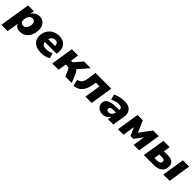

<svg xmlns="http://www.w3.org/2000/svg" viewBox="445 -2171 4011 4011"><g transform="rotate(45 2450.0 -166.0)"><path d="M1 180 109 -501H280L266 -415H267Q289 -449 316 -470Q343 -491 375.5 -501.5Q408 -512 443 -512Q509 -512 553 -480.5Q597 -449 617 -393.5Q637 -338 631 -267Q625 -186 592.5 -123Q560 -60 504.5 -24.5Q449 11 372 11Q318 11 281 -12.5Q244 -36 227 -77H228L187 180ZM334 -126Q368 -126 392.5 -143.5Q417 -161 431.5 -193Q446 -225 449 -267Q453 -318 432.5 -346.5Q412 -375 369 -375Q335 -375 310.5 -357.5Q286 -340 271.5 -308Q257 -276 254 -234Q249 -183 270 -154.5Q291 -126 334 -126Z M1002 11Q905 11 841 -20.5Q777 -52 748 -109.5Q719 -167 725 -242Q731 -323 770.5 -383.5Q810 -444 875 -478Q940 -512 1025 -512Q1104 -512 1158 -478.5Q1212 -445 1236 -383.5Q1260 -322 1248 -239L1244 -208H870L884 -299H1118L1105 -285Q1110 -320 1102 -344.5Q1094 -369 1073.5 -382Q1053 -395 1020 -395Q988 -395 963.5 -380.5Q939 -366 923.5 -340.5Q908 -315 902 -281L897 -250Q890 -206 901.5 -177Q913 -148 943.5 -134Q974 -120 1023 -120Q1063 -120 1104.5 -130Q1146 -140 1176 -159L1211 -43Q1169 -16 1114 -2.5Q1059 11 1002 11Z M1324 0 1403 -500H1588L1560 -319H1608L1763 -500H1963L1739 -240L1716 -283Q1741 -280 1759.5 -269Q1778 -258 1792.5 -240.5Q1807 -223 1817 -198L1900 0H1709L1649 -142Q1642 -158 1634 -167.5Q1626 -177 1614.5 -181Q1603 -185 1587 -185H1539L1509 0Z M1967 17 1934 -127Q1965 -133 1989 -147Q2013 -161 2030 -183.5Q2047 -206 2058.5 -238.5Q2070 -271 2076 -314L2105 -500H2568L2489 0H2304L2361 -361H2252L2243 -303Q2231 -229 2209.5 -172.5Q2188 -116 2155.5 -76.5Q2123 -37 2076.5 -13.5Q2030 10 1967 17Z M2813 11Q2758 11 2717 -12Q2676 -35 2654.5 -73.5Q2633 -112 2637 -157Q2641 -206 2674.5 -238.5Q2708 -271 2774.5 -287Q2841 -303 2943 -303H3016L3003 -218H2943Q2901 -218 2873.5 -213Q2846 -208 2832 -196Q2818 -184 2816 -162Q2814 -138 2830.5 -123.5Q2847 -109 2877 -109Q2904 -109 2926 -120.5Q2948 -132 2963 -153Q2978 -174 2983 -203L3000 -309Q3006 -348 2983 -366Q2960 -384 2909 -384Q2868 -384 2822.5 -373Q2777 -362 2727 -337L2695 -453Q2730 -472 2771.5 -485Q2813 -498 2857.5 -505Q2902 -512 2949 -512Q3036 -512 3089 -482.5Q3142 -453 3162.5 -399Q3183 -345 3171 -270L3128 0H2970L2985 -97H2986Q2968 -61 2942 -36.5Q2916 -12 2884 -0.5Q2852 11 2813 11Z M3266 0 3345 -500H3500L3612 -243L3804 -500H3971L3892 0H3728L3773 -283H3783L3636 -83H3552L3464 -283H3473L3429 0Z M4030 0 4109 -500H4294L4271 -352H4387Q4488 -352 4533.5 -308Q4579 -264 4571 -183Q4567 -122 4535 -82Q4503 -42 4452 -21Q4401 0 4335 0ZM4229 -115H4317Q4356 -115 4380 -131Q4404 -147 4406 -180Q4409 -210 4390 -223.5Q4371 -237 4335 -237H4249ZM4605 0 4684 -500H4870L4791 0Z"/></g></svg>

Font: Nunito Sans 9pt Black
Style: Italic
Weight: 900
Italic angle: -9°
Version: Version 3.101;gftools[0.9.27]